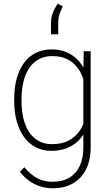

<svg xmlns="http://www.w3.org/2000/svg" viewBox="-20 -805 591 1037"><path d="M432.1 -528.3H469.7V-8.3Q469.7 59.6 444.8 109.1Q419.9 158.7 374.3 185.3Q328.6 211.9 265.1 211.9Q229 211.9 196 201.2Q163.1 190.4 135.5 170.2Q107.9 149.9 87.9 122.6L111.8 98.1Q143.1 136.7 179.9 156.7Q216.8 176.8 263.2 176.8Q317.9 176.8 355 154.3Q392.1 131.8 411.1 90.6Q430.2 49.3 430.2 -7.3V-412.1ZM56.6 -259.3V-269.5Q56.6 -331.5 70.3 -381.1Q84 -430.7 109.9 -465.6Q135.7 -500.5 173.1 -519.3Q210.4 -538.1 257.8 -538.1Q302.2 -538.1 336.7 -524.2Q371.1 -510.3 396.7 -484.6Q422.4 -459 438.7 -424.6Q455.1 -390.1 463.4 -348.6V-166.5Q457 -129.9 441.4 -97.9Q425.8 -65.9 399.9 -41.7Q374 -17.6 338.4 -3.9Q302.7 9.8 256.8 9.8Q210 9.8 172.9 -9.8Q135.7 -29.3 109.9 -64.9Q84 -100.6 70.3 -149.9Q56.6 -199.2 56.6 -259.3ZM96.2 -269.5V-259.3Q96.2 -209 106.2 -166.5Q116.2 -124 136.5 -92.8Q156.7 -61.5 188 -43.9Q219.2 -26.4 260.7 -26.4Q314.5 -26.4 351.1 -45.9Q387.7 -65.4 409.7 -97.7Q431.6 -129.9 440.4 -168.9V-341.3Q435.1 -366.2 423.8 -394.3Q412.6 -422.4 392.3 -446.8Q372.1 -471.2 340.3 -486.6Q308.6 -502 261.7 -502Q219.7 -502 188.2 -484.4Q156.7 -466.8 136.5 -435.5Q116.2 -404.3 106.2 -361.8Q96.2 -319.3 96.2 -269.5ZM255.4 -620.1V-682.6Q255.4 -704.1 260.7 -722.4Q266.1 -740.7 274.7 -756.6Q283.2 -772.5 292 -785.2L319.3 -771Q307.6 -747.1 301 -727.1Q294.4 -707 294.4 -683.6V-620.1Z"/></svg>

Font: Roboto ExtraLight
Style: Regular
Weight: 250
Designer: Christian Robertson
Foundry: Google
Version: Version 3.009; 2024